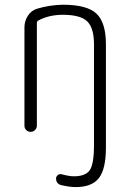

<svg xmlns="http://www.w3.org/2000/svg" viewBox="-20 -550 540 801"><path d="M82 -25.4V-435.5Q82 -462.9 96.7 -484.9Q111.3 -506.8 134.8 -513.7Q187.5 -529.3 242.2 -530.3Q342.8 -530.3 382.3 -493.2Q421.9 -456.1 421.9 -365.2V65.4Q421.9 155.3 392.6 192.9Q363.3 230.5 295.9 230.5Q271.5 230.5 237.3 222.7Q213.9 217.8 213.9 194.3Q213.9 186.5 220.7 180.7Q227.5 174.8 236.3 176.8Q268.6 185.5 288.1 185.5Q335.9 185.5 354 160.6Q372.1 135.7 372.1 54.7V-365.2Q372.1 -433.6 343.8 -460.9Q315.4 -488.3 242.2 -488.3Q184.6 -488.3 140.6 -464.8Q133.8 -461.9 133.8 -453.1V-25.4Q133.8 -15.6 126.5 -7.8Q119.1 0 107.9 0Q96.7 0 89.4 -7.3Q82 -14.6 82 -25.4Z"/></svg>

Font: Rounded Mgen+ 1mn light
Style: Regular
Weight: 200
Designer: [Source Han Sans]
Ryoko NISHIZUKA  (kana & ideographs); Paul D. Hunt (Latin, Greek & Cyrillic); Wenlong ZHANG  (bopomofo
Version: Version 1.059.20150602